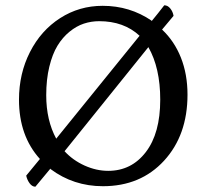

<svg xmlns="http://www.w3.org/2000/svg" viewBox="-20 -687 781 726"><path d="M689 -329.1Q689 -175.8 600.3 -79.3Q511.7 17.1 369.1 17.1Q257.8 17.1 170.9 -47.9V-49.8Q161.6 -38.6 142.1 -15.1Q122.6 8.3 113.8 19Q101.6 19 92 6.1Q82.5 -6.8 79.1 -22.9L130.9 -85.9Q51.8 -173.3 51.8 -310.1Q51.8 -408.7 93.3 -490.2Q134.8 -571.8 207.3 -618.4Q279.8 -665 368.2 -665Q470.7 -665 553.2 -608.9V-606.9Q561 -616.2 577.4 -636.7Q593.8 -657.2 601.1 -667Q614.3 -667 624 -654.8Q633.8 -642.6 636.2 -627L592.8 -575.2Q639.2 -531.7 664.1 -469Q689 -406.2 689 -329.1ZM585.9 -310.1Q585.9 -430.2 541 -508.8Q251.5 -149.4 224.1 -115.2Q255.4 -81.1 299.8 -61Q344.2 -41 389.2 -41Q477.1 -41 531.5 -112.1Q585.9 -183.1 585.9 -310.1ZM355 -606.9Q325.2 -606.9 297.1 -597.7Q269 -588.4 242.9 -567.1Q216.8 -545.9 197.5 -514.4Q178.2 -482.9 166.5 -434.8Q154.8 -386.7 154.8 -327.1Q154.8 -231.9 192.9 -162.1V-163.1Q246.1 -228.5 350.3 -357.4Q454.6 -486.3 507.8 -551.8Q448.2 -606.9 355 -606.9Z"/></svg>

Font: Linear Smooth Low Contrast
Style: Regular
Weight: 500
Designer: Philipp H. Poll, Flanker
Foundry: Philipp H. Poll, reworked by Flanker
Version: Version 1.010 | FøM Fix